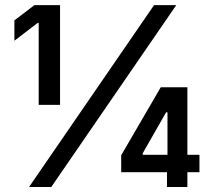

<svg xmlns="http://www.w3.org/2000/svg" viewBox="-20 -748 857 768"><path d="M220.2 -727.5V-328.6H134.8V-656.2H130.4L37.6 -585V-666.5L117.7 -727.5ZM96.2 0 596.2 -727.5H685.1L185.1 0ZM464.8 -59.1V-127L623 -398.9H729.5V-128.9H777.8V-59.1H729.5V0H647.9V-59.1ZM649.9 -128.9V-298.8H644.5L550.8 -134.8V-128.9Z"/></svg>

Font: Inter Medium
Style: Regular
Weight: 500
Designer: Rasmus Andersson
Foundry: rsms
Version: Version 4.001;git-9221beed3